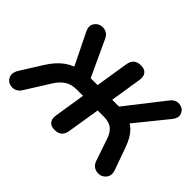

<svg xmlns="http://www.w3.org/2000/svg" viewBox="-132 -1000 1297 1297"><g transform="rotate(45 516.0 -352.0)"><path d="M418.6 -68.4 454 -290.8H394.3Q345.4 -290.8 310.9 -269.8Q276.5 -248.9 246.7 -201.4L139.6 -30.9Q115.8 7.8 76.2 7.6Q36.6 7.4 17.8 -25.1Q-1 -57.6 25.9 -101.5L121.2 -253.3Q164.6 -322.3 216.2 -358.6Q267.8 -394.9 335.8 -405.9L284.5 -365L162.1 -614.1Q141.8 -656.4 165.4 -686.3Q189 -716.2 229.1 -712.7Q269.2 -709.2 288 -666.7L414.4 -394.1L390.6 -411.5H472.2L510 -648.8Q515.4 -681.3 534.3 -697.4Q553.3 -713.4 586 -713.4Q621.3 -713.4 637.3 -693.1Q653.4 -672.7 647.8 -636.6L612 -411.5H688.1L663.8 -394.1L888 -680.7Q915.7 -716.2 953.2 -712.2Q990.7 -708.2 1005.5 -675.8Q1020.4 -643.4 990.3 -606.1L795 -365L737.6 -405.9Q800.6 -395.1 838.4 -358.5Q876.2 -321.9 901 -253.3L959.2 -90.9Q976.4 -44.3 949.4 -15.3Q922.5 13.8 882.3 6.2Q842 -1.4 827 -45.5L773.8 -202.2Q757.9 -248.9 729.5 -269.8Q701.1 -290.8 653.2 -290.8H593.8L556.2 -57Q546 8.4 480.4 8.4Q445.1 8.4 429.1 -11.9Q413 -32.3 418.6 -68.4Z"/></g></svg>

Font: SN Pro Thin
Style: Italic
Weight: 200
Italic angle: -9°
Designer: Tobias Whetton
Foundry: Supernotes
Version: Version 1.003;Glyphs 3.3 (3324)